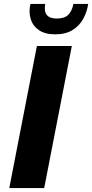

<svg xmlns="http://www.w3.org/2000/svg" viewBox="-20 -953 467 973"><path d="M167 -720H344L204 0H27ZM260 -779Q208 -779 177 -800.5Q146 -822 135.5 -857Q125 -892 134 -933H209Q196 -859 267 -859Q307 -859 326 -878Q345 -897 352 -933H427Q421 -893 402 -858Q383 -823 348 -801Q313 -779 260 -779Z"/></svg>

Font: Kufam
Style: Bold Italic
Weight: 700
Italic angle: -11°
Designer: Artur Schmal
Foundry: Original Type
Version: Version 1.301; ttfautohint (v1.8.3)